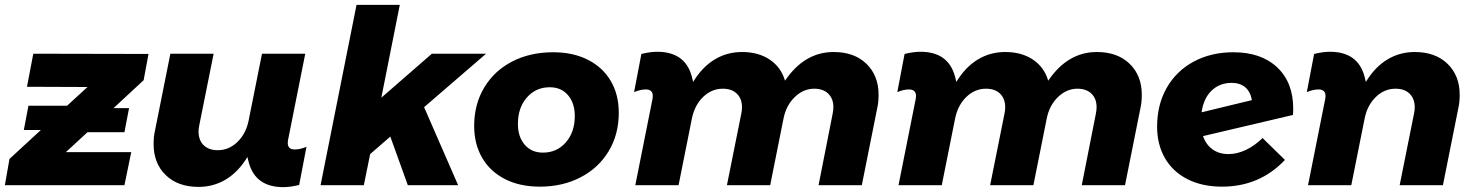

<svg xmlns="http://www.w3.org/2000/svg" viewBox="-38 -762 6064 790"><path d="M573 -540 553 -432 429 -317H493L474 -218H322L233 -136H502L474 0H-18L1 -108L130 -227H60L79 -327H238L322 -404L73 -405L99 -541Z M1149 -195Q1146 -183 1146 -174Q1146 -147 1175 -147Q1197 -147 1223 -158L1193 -1Q1156 8 1128 8Q1014 8 986 -92L980 -116Q943 -55 892 -24Q841 7 779 7Q694 7 644 -41.5Q594 -90 594 -169Q594 -199 599 -221L663 -541H841L782 -247Q779 -234 779 -221Q779 -185 800 -164.5Q821 -144 858 -144Q904 -144 939 -178Q974 -212 985 -266L1040 -541H1218Z M1962 -541 1707 -321 1847 0H1640L1568 -200L1485 -128L1459 0H1281L1429 -742H1607L1531 -360L1739 -541Z M2508 -298Q2508 -209 2466.5 -140Q2425 -71 2351 -32.5Q2277 6 2183 6Q2101 6 2040 -25Q1979 -56 1946 -112.5Q1913 -169 1913 -244Q1913 -333 1954.5 -402Q1996 -471 2069.5 -509Q2143 -547 2238 -547Q2320 -547 2381 -516Q2442 -485 2475 -429Q2508 -373 2508 -298ZM2093 -252Q2093 -199 2121 -166.5Q2149 -134 2196 -134Q2253 -134 2290 -176Q2327 -218 2327 -285Q2327 -338 2299 -370.5Q2271 -403 2224 -403Q2167 -403 2130 -361Q2093 -319 2093 -252Z M3577 -372Q3577 -343 3572 -320L3508 0H3330L3388 -294Q3391 -309 3391 -321Q3391 -356 3370 -376.5Q3349 -397 3312 -397Q3268 -397 3232.5 -363Q3197 -329 3186 -275L3131 0H2953L3012 -294Q3015 -308 3015 -320Q3015 -356 2994 -376.5Q2973 -397 2936 -397Q2890 -397 2855 -363Q2820 -329 2809 -275L2754 0H2576L2645 -346Q2648 -358 2648 -367Q2648 -394 2619 -394Q2597 -394 2571 -383L2601 -540Q2638 -549 2666 -549Q2780 -549 2808 -449L2814 -425Q2851 -486 2902 -517Q2953 -548 3015 -548Q3083 -548 3129.5 -516.5Q3176 -485 3192 -430Q3272 -548 3392 -548Q3477 -548 3527 -499.5Q3577 -451 3577 -372Z M4660 -372Q4660 -343 4655 -320L4591 0H4413L4471 -294Q4474 -309 4474 -321Q4474 -356 4453 -376.5Q4432 -397 4395 -397Q4351 -397 4315.5 -363Q4280 -329 4269 -275L4214 0H4036L4095 -294Q4098 -308 4098 -320Q4098 -356 4077 -376.5Q4056 -397 4019 -397Q3973 -397 3938 -363Q3903 -329 3892 -275L3837 0H3659L3728 -346Q3731 -358 3731 -367Q3731 -394 3702 -394Q3680 -394 3654 -383L3684 -540Q3721 -549 3749 -549Q3863 -549 3891 -449L3897 -425Q3934 -486 3985 -517Q4036 -548 4098 -548Q4166 -548 4212.5 -516.5Q4259 -485 4275 -430Q4355 -548 4475 -548Q4560 -548 4610 -499.5Q4660 -451 4660 -372Z M5283 -315Q5283 -298 5282 -289L4912 -202Q4924 -167 4951 -147.5Q4978 -128 5017 -128Q5052 -128 5088 -145Q5124 -162 5157 -194L5249 -104Q5145 6 4990 6Q4909 6 4848.5 -24.5Q4788 -55 4755.5 -111Q4723 -167 4723 -241Q4723 -331 4762.5 -400.5Q4802 -470 4873.5 -508.5Q4945 -547 5037 -547Q5151 -547 5217 -485Q5283 -423 5283 -315ZM5113 -350Q5107 -385 5085.5 -403Q5064 -421 5030 -421Q4980 -421 4947 -389Q4914 -357 4906 -300Z M5413 -346Q5416 -358 5416 -367Q5416 -394 5387 -394Q5365 -394 5339 -383L5369 -540Q5406 -549 5434 -549Q5548 -549 5576 -449L5582 -425Q5619 -486 5670 -517Q5721 -548 5783 -548Q5868 -548 5918 -499.5Q5968 -451 5968 -372Q5968 -343 5963 -320L5899 0H5721L5780 -294Q5783 -308 5783 -320Q5783 -356 5762 -376.5Q5741 -397 5704 -397Q5658 -397 5623 -363Q5588 -329 5577 -275L5522 0H5344Z"/></svg>

Font: TypoPRO Montserrat Alternates
Style: Bold Italic
Weight: 700
Italic angle: -11.3°
Designer: Julieta Ulanovsky
Foundry: Julieta Ulanovsky
Version: Version 6.001